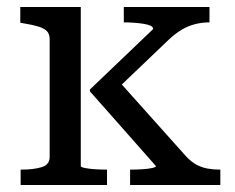

<svg xmlns="http://www.w3.org/2000/svg" viewBox="-20 -529 672 549"><path d="M610 0H352V-44H355Q369 -44 386 -45Q403 -46 414.5 -48.5Q426 -51 426 -54L237 -268V-273L418 -446Q418 -452 410.5 -455.5Q403 -459 390 -461Q377 -463 363 -464Q349 -465 338 -465H334V-509H579V-465H577Q558 -465 538 -460Q518 -455 499.5 -444Q481 -433 463 -416L307 -267L309 -309L512 -82Q527 -66 542 -58Q557 -50 573.5 -47Q590 -44 608 -44H610ZM211 -509V-54Q211 -51 223.5 -48.5Q236 -46 253 -45Q270 -44 283 -44H286V0H39V-44H41Q76 -44 99 -51Q122 -58 122 -80V-417Q122 -432 114 -440Q106 -448 90 -453Q74 -458 49 -462L38 -464V-509Z"/></svg>

Font: Roboto Serif 28pt
Style: Regular
Weight: 400
Designer: Greg Gazdowicz
Foundry: Commercial Type
Version: Version 1.008